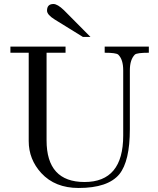

<svg xmlns="http://www.w3.org/2000/svg" viewBox="-20 -924 787 959"><path d="M723.4 -660.6Q664 -660.6 653.7 -651.4Q628.6 -626.3 628.6 -572.6V-278.9Q628.6 -118.9 576 -53.7Q518.9 14.9 372.6 14.9Q254.9 14.9 186.3 -59.4Q123.4 -128 123.4 -219.4V-660.6H32V-691.4H307.4V-660.6H212.6V-222.9Q212.6 -14.9 402.3 -14.9Q595.4 -14.9 595.4 -246.9V-572.6Q595.4 -627.4 570.3 -651.4Q558.9 -660.6 502.9 -660.6V-691.4H723.4ZM432 -739.4H394.3L253.7 -826.3Q214.9 -850.3 214.9 -870.9Q214.9 -904 246.9 -904Q267.4 -904 299.4 -873.1Z"/></svg>

Font: t
Style: Regular
Weight: 400
Designer: Takis Katsoulidis and George D. Matthiopoulos
Foundry: Takis Katsoulidis and George D. Matthiopoulos
Version: Version 1.0 ; ttfautohint (v1.8.1)